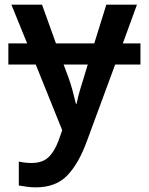

<svg xmlns="http://www.w3.org/2000/svg" viewBox="-20 -562 640 827"><path d="M134 245Q115 245 96.5 242.5Q78 240 61 237V134Q89 140 116 140Q162 140 188 116Q214 92 232 44L248 -1L134 -284H16V-375H97L29 -542H161L221 -375H386L438 -542H570L509 -375H585V-284H476L355 44Q319 143 269.5 194Q220 245 134 245ZM307 -115H310Q316 -146 324.5 -174Q333 -202 341 -228L358 -284H254L275 -228Q284 -203 292 -174Q300 -145 307 -115Z"/></svg>

Font: Noto Sans Mono SemiBold
Style: Regular
Weight: 600
Designer: Monotype Design Team
Foundry: Monotype Imaging Inc.
Version: Version 2.014; ttfautohint (v1.8.4.7-5d5b)